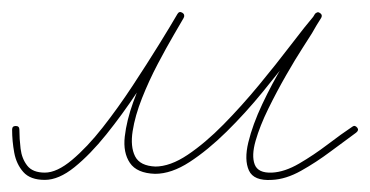

<svg xmlns="http://www.w3.org/2000/svg" viewBox="-26 -291 611 317"><path d="M-6 -77Q-6 -83 0 -83Q6 -83 6 -77Q6 -62 8 -45.5Q10 -29 19 -17.5Q28 -6 48 -6Q68 -6 93 -27Q118 -48 143.5 -80.5Q169 -113 193 -149.5Q217 -186 236.5 -217.5Q256 -249 267 -268Q270 -273 275 -270Q280 -267 277 -261Q273 -254 261 -233.5Q249 -213 234.5 -185.5Q220 -158 208.5 -129Q197 -100 193 -74.5Q189 -49 197 -33Q205 -17 231 -16Q231 -16 230 -16Q230 -16 230 -16Q255 -16 284 -35.5Q313 -55 343 -85.5Q373 -116 401.5 -150.5Q430 -185 454 -216.5Q478 -248 495 -268Q498 -273 503 -269Q507 -266 504 -261Q500 -255 496.5 -249Q493 -243 489 -236Q486 -231 474 -212.5Q462 -194 446.5 -167Q431 -140 417 -111.5Q403 -83 396 -58.5Q389 -34 394.5 -19.5Q400 -5 423 -6Q444 -7 468 -21Q492 -35 515 -52.5Q538 -70 556 -82Q556 -82 556 -82Q556 -82 556 -82Q560 -85 564 -80Q567 -76 562 -72Q544 -59 520 -41Q496 -23 471 -9Q446 5 423 6Q393 8 385 -9.5Q377 -27 384 -56Q391 -85 407 -119Q423 -153 442 -184.5Q461 -216 475.5 -238.5Q490 -261 494 -268Q497 -272 502 -269Q507 -265 504 -261Q486 -239 461.5 -207Q437 -175 408 -139.5Q379 -104 348 -73.5Q317 -43 287 -23.5Q257 -4 230 -4Q230 -4 230 -4Q230 -4 230 -4Q200 -5 188.5 -22Q177 -39 180 -65.5Q183 -92 194 -122.5Q205 -153 220 -182.5Q235 -212 248 -235Q261 -258 267 -268Q270 -273 275 -269Q280 -266 277 -261Q265 -241 245 -208.5Q225 -176 200.5 -139Q176 -102 149.5 -69Q123 -36 97 -15Q71 6 48 6Q24 6 12.5 -7Q1 -20 -2.5 -39Q-6 -58 -6 -77Q-6 -77 -6 -77Q-6 -77 -6 -77Z"/></svg>

Font: FRB American Cursive Guidelines Arrows Thin
Style: Italic
Weight: 100
Italic angle: -25°
Version: Version 2.0;Modular Font Editor K font №1